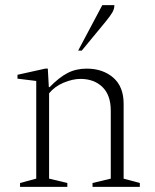

<svg xmlns="http://www.w3.org/2000/svg" viewBox="-20 -727 602 747"><path d="M58 0V-15L121 -32V-412L48 -421V-436L156 -460H166L170 -388H173Q210 -426 243 -443Q276 -460 317 -460Q380 -460 420.5 -425Q461 -390 461 -323V-32L524 -15V0H340V-15L411 -32V-296Q411 -357 378.5 -388.5Q346 -420 293 -420Q263 -420 228 -405.5Q193 -391 171 -364V-32L242 -15V0ZM284 -530 378 -707H425Q425 -692 417 -678.5Q409 -665 392 -644L298 -530Z"/></svg>

Font: Spectral ExtraLight
Style: Regular
Weight: 275
Designer: Jean-Baptiste Levee
Foundry: Production Type
Version: Version 2.001